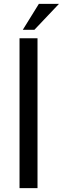

<svg xmlns="http://www.w3.org/2000/svg" viewBox="-20 -973 325 993"><path d="M174 -775V0H81V-775ZM158 -819H98L181 -953H285Z"/></svg>

Font: Josefin Sans
Style: Regular
Weight: 400
Designer: Santiago Orozco
Foundry: Typemade
Version: Version 2.000